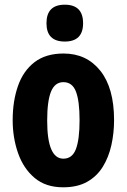

<svg xmlns="http://www.w3.org/2000/svg" viewBox="-20 -788 541 818"><path d="M466 -276Q466 -221 454.5 -169.5Q443 -118 418 -77.5Q393 -37 351.5 -13.5Q310 10 249 10Q175 10 127.5 -30Q80 -70 57 -135.5Q34 -201 34 -276Q34 -357 56.5 -421.5Q79 -486 127 -523Q175 -560 251 -560Q349 -560 407.5 -486.5Q466 -413 466 -276ZM181 -274Q181 -112 250 -112Q288 -112 303.5 -153Q319 -194 319 -276Q319 -358 303.5 -398Q288 -438 250 -438Q214 -438 197.5 -398Q181 -358 181 -274ZM256 -768Q334 -768 334 -689Q334 -611 256 -611Q178 -611 178 -689Q178 -768 256 -768Z"/></svg>

Font: Noto Sans ExtraCondensed ExtraBold
Style: Regular
Weight: 800
Width: 2
Designer: Monotype Design Team
Foundry: Monotype Imaging Inc.
Version: Version 2.013; ttfautohint (v1.8.4.7-5d5b)